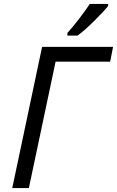

<svg xmlns="http://www.w3.org/2000/svg" viewBox="-20 -951 592 971"><path d="M126 0H42L192.9 -713.9H551.8L537.1 -639.2H261.2ZM526.9 -931.2V-920.9Q508.3 -897 458.5 -847.2Q408.7 -797.4 372.1 -771H320.8V-784.2Q347.7 -813.5 381.8 -858.4Q416 -903.3 434.1 -931.2Z"/></svg>

Font: OpenSans-Italic
Style: Italic
Weight: 400
Italic angle: -12°
Foundry: Ascender Corporation
Version: Version 1.10